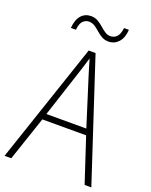

<svg xmlns="http://www.w3.org/2000/svg" viewBox="-164 -988 845 1075"><g transform="rotate(20 258.5 -450.5)"><path d="M477 0 390 -264H129L40 0H0L241 -715H282L517 0ZM288 -585Q282 -605 275 -628Q268 -651 261 -675Q254 -652 247 -629Q240 -606 233 -585L140 -300H378ZM104 -800Q108 -850 130.5 -875.5Q153 -901 189 -901Q212 -901 230 -890.5Q248 -880 263 -866.5Q278 -853 293.5 -842.5Q309 -832 327 -832Q348 -832 364 -847.5Q380 -863 384 -901H413Q410 -852 386 -826Q362 -800 327 -800Q304 -800 286 -810.5Q268 -821 253 -834.5Q238 -848 222.5 -858Q207 -868 188 -868Q169 -868 153.5 -853.5Q138 -839 134 -800Z"/></g></svg>

Font: Noto Sans Arabic SemCond ExtLt
Style: Regular
Weight: 200
Width: 4
Designer: Monotype Design Team, Nadine Chahine, Nizar Qandah and Khaled Hosny
Foundry: Monotype Imaging Inc.
Version: Version 2.012; ttfautohint (v1.8.4.7-5d5b)